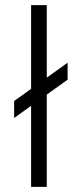

<svg xmlns="http://www.w3.org/2000/svg" viewBox="-20 -727 318 747"><path d="M243 -417 35 -268V-334L243 -483ZM101 0V-707H162V0Z"/></svg>

Font: Hind Variable Light
Style: Regular
Weight: 300
Designer: Manushi Parikh, Satya Rajpurohit
Foundry: Indian Type Foundry
Version: Version 3.000